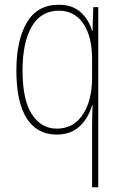

<svg xmlns="http://www.w3.org/2000/svg" viewBox="-20 -557 510 809"><path d="M368 -22Q368 -37 368.5 -64Q369 -91 370 -114H368Q353 -60 316 -25Q279 10 219 10Q136 10 92.5 -58.5Q49 -127 49 -260Q49 -387 93 -462Q137 -537 228 -537Q286 -537 321 -504.5Q356 -472 368 -426H370L373 -527H394V232H368ZM219 -15Q290 -15 329 -74.5Q368 -134 368 -229V-309Q368 -403 331 -457.5Q294 -512 228 -512Q153 -512 114 -445.5Q75 -379 75 -260Q75 -135 114.5 -75Q154 -15 219 -15Z"/></svg>

Font: Noto Sans Lao Looped Condensed Thin
Style: Regular
Weight: 100
Width: 3
Designer: Mark Frömberg, Ben Mitchell
Foundry: The Fontpad Ltd
Version: Version 1.002; ttfautohint (v1.8.4.7-5d5b)